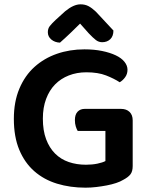

<svg xmlns="http://www.w3.org/2000/svg" viewBox="-20 -851 692 887"><path d="M593 -84Q593 -59 582.5 -45.5Q572 -32 549 -20Q536 -12 516.5 -5.5Q497 1 473.5 5.5Q450 10 425 13Q400 16 375 16Q304 16 243.5 -2.5Q183 -21 138.5 -60Q94 -99 69 -159Q44 -219 44 -302Q44 -381 69.5 -441.5Q95 -502 139.5 -542Q184 -582 243 -602.5Q302 -623 370 -623Q415 -623 451.5 -615.5Q488 -608 514.5 -595.5Q541 -583 555 -565.5Q569 -548 569 -529Q569 -509 558 -494Q547 -479 533 -471Q507 -488 470 -502.5Q433 -517 379 -517Q335 -517 298 -502.5Q261 -488 234.5 -461Q208 -434 193 -394Q178 -354 178 -303Q178 -248 193 -208Q208 -168 234.5 -141.5Q261 -115 297.5 -102.5Q334 -90 377 -90Q406 -90 430 -95Q454 -100 467 -107V-246H339Q334 -254 330 -267Q326 -280 326 -296Q326 -322 338.5 -335Q351 -348 371 -348H539Q564 -348 578.5 -334Q593 -320 593 -295ZM350 -742Q330 -722 306 -699Q282 -676 257 -654Q233 -655 217 -668.5Q201 -682 201 -702Q201 -719 210 -730.5Q219 -742 237 -759L281 -799Q320 -831 352 -831Q373 -831 389 -822.5Q405 -814 423 -797L504 -710Q504 -684 489.5 -670Q475 -656 452 -656Q436 -656 423 -666Q410 -676 390 -697Z"/></svg>

Font: Baloo Paaji 2 SemiBold
Style: Regular
Weight: 600
Designer: Shuchita Grover, Noopur Datye and Ek Type
Foundry: Ek Type
Version: Version 1.640;hotconv 1.0.111;makeotfexe 2.5.65597; ttfautoh